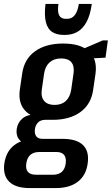

<svg xmlns="http://www.w3.org/2000/svg" viewBox="-45 -771 570 979"><path d="M223 -160Q134 -160 90 -200Q46 -240 56 -313L68 -395Q78 -469 133 -509Q188 -549 277 -549Q366 -549 409 -509Q452 -469 442 -395L430 -313Q420 -240 365.5 -200Q311 -160 223 -160ZM107 188Q35 188 2 155.5Q-31 123 -23 63Q-14 1 28 -31Q70 -63 142 -63H274Q346 -63 378.5 -31Q411 1 402 63Q394 123 352 155.5Q310 188 239 188ZM225 120Q282 120 290 63Q294 34 282 19Q270 4 242 4H156Q97 4 89 63Q81 120 139 120ZM111 -37Q72 -37 54 -58Q36 -79 40 -112Q45 -146 69 -166.5Q93 -187 133 -187H226L223 -160H186Q163 -160 149.5 -147Q136 -134 133 -112Q130 -90 139.5 -76.5Q149 -63 172 -63H209L205 -37ZM233 -236Q269 -236 290.5 -256Q312 -276 318 -313L330 -397Q335 -434 319 -453.5Q303 -473 267 -473Q231 -473 208.5 -453.5Q186 -434 180 -397L168 -313Q163 -276 180.5 -256Q198 -236 233 -236ZM351 -510 479 -565H505L493 -477L345 -469ZM280 -593Q244 -593 221 -608Q198 -623 189 -658Q180 -693 187 -751H253Q249 -722 252.5 -705.5Q256 -689 266 -682Q276 -675 290 -675H298Q321 -675 336 -693.5Q351 -712 357 -751H423Q415 -693 396 -658.5Q377 -624 349.5 -608.5Q322 -593 287 -593Z"/></svg>

Font: Pathway Extreme Condensed SemiBold
Style: Italic
Weight: 600
Width: 3
Italic angle: -8°
Version: Version 1.001;gftools[0.9.26]